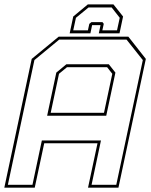

<svg xmlns="http://www.w3.org/2000/svg" viewBox="-37 -870 701 890"><path d="M-17 0 110 -597 235 -700H558L639 -597L512 0H371L415 -206H168L124 0ZM-0.5 -13.5H113.5L157 -219H431L387.5 -13.5H502L625 -591.5L549.5 -686.5H237.5L122.5 -591.5ZM198 -347H445L483.5 -528L459.5 -558.5H273.5L236.5 -528ZM181.5 -333.5 224 -533.5 270.5 -572H467.5L498 -533.5L455.5 -333.5ZM489 -849.5 533.5 -793.5 517 -715.5H421L429 -753.5H390L382 -715.5H286L302.5 -793.5L370 -849.5ZM480.5 -835.5H373.5L315 -787.5L302.5 -729.5H370.5L377 -759.5L387 -767.5H438L444 -759.5L437.5 -729.5H505.5L518 -787.5Z"/></svg>

Font: Tourney Thin Thin
Style: Italic
Weight: 250
Italic angle: -12°
Version: Version 1.015